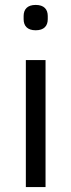

<svg xmlns="http://www.w3.org/2000/svg" viewBox="-20 -760 290 780"><path d="M125 -637C159 -637 174 -655 174 -682V-695C174 -722 159 -740 125 -740C91 -740 76 -722 76 -695V-682C76 -655 91 -637 125 -637ZM85 0H165V-516H85Z"/></svg>

Font: IBM Plex Devanagari
Style: Regular
Weight: 400
Designer: Mike Abbink, Paul van der Laan, Pieter van Rosmalen, Erin McLaughlin
Foundry: Bold Monday
Version: Version 1.0